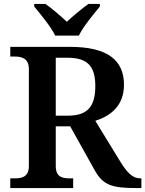

<svg xmlns="http://www.w3.org/2000/svg" viewBox="-20 -951 735 971"><path d="M259 -771H379C400 -816 454 -880 485 -918V-931H427C396 -909 348 -869 318 -841C288 -869 242 -909 210 -931H153V-918C184 -880 238 -816 259 -771ZM32 0H350V-49H333C294 -49 262 -56 262 -112V-312H335L459 -90C501 -14 547 0 669 0H695V-49H690C652 -49 625 -75 590 -131L462 -340C535 -363 607 -413 607 -522C607 -646 525 -714 334 -714H32V-665H54C89 -665 126 -657 126 -601V-112C126 -56 91 -49 54 -49H32ZM323 -366H262V-659H321C420 -659 462 -619 462 -516C462 -416 426 -366 323 -366Z"/></svg>

Font: Noto Serif Ethiopic SemiBold
Style: Regular
Weight: 600
Designer: Monotype Design Team
Foundry: Monotype Imaging Inc.
Version: Version 2.102